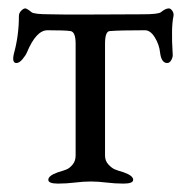

<svg xmlns="http://www.w3.org/2000/svg" viewBox="-20 -434 443 457"><path d="M320 -400Q298 -400 210 -399.5Q122 -399 98 -400Q61 -400 55 -405Q44 -414 40 -414Q36 -414 30.5 -408.5Q25 -403 25 -396Q25 -349 13 -306Q8 -284 19 -284Q26 -284 33.5 -293Q41 -302 44 -309Q66 -362 93 -362Q136 -362 148 -360Q160 -358 160 -330V-64Q160 -51 153 -42.5Q146 -34 139 -31Q132 -28 118 -24Q95 -16 95 -6Q95 3 118 3Q138 3 158.5 0.5Q179 -2 196 -2Q213 -2 233.5 0.5Q254 3 274 3Q297 3 297 -6Q297 -16 274 -24Q260 -28 253 -31Q246 -34 238 -42.5Q230 -51 230 -64V-330Q230 -359 241 -360Q265 -362 325 -362Q338 -362 348.5 -345Q359 -328 361 -309Q364 -284 378 -284Q384 -284 388 -291.5Q392 -299 391 -306Q387 -369 393 -396Q394 -403 390 -408.5Q386 -414 382 -414Q374 -414 363 -405Q357 -400 320 -400Z"/></svg>

Font: EB Garamond 12 All SC
Style: AllSC
Weight: 400
Version: Version 0.016 ; ttfautohint (v0.97) -l 8 -r 50 -G 200 -x 0 -